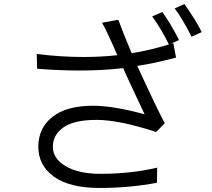

<svg xmlns="http://www.w3.org/2000/svg" viewBox="-20 -887 1040 942"><path d="M160.2 -622.1Q280.3 -607.4 389.6 -607.4Q475.6 -607.4 555.7 -616.2Q501 -742.2 480.5 -775.4L560.5 -790Q582 -730.5 626 -626Q712.9 -639.6 808.6 -668.9Q774.4 -740.2 726.6 -806.6L776.4 -828.1Q819.3 -768.6 858.4 -690.4L816.4 -671.9Q823.2 -673.8 830.1 -675.8L843.8 -604.5Q741.2 -577.1 653.3 -563.5Q742.2 -370.1 788.1 -282.2L746.1 -239.3Q564.5 -298.8 454.1 -298.8Q343.8 -298.8 291.5 -262.2Q239.3 -225.6 239.3 -167Q239.3 -108.4 302.7 -71.3Q366.2 -34.2 472.7 -34.2Q623 -34.2 751 -64.5L750 9.8Q614.3 35.2 468.3 35.2Q322.3 35.2 245.1 -20Q168 -75.2 168 -167Q168 -258.8 237.3 -313.5Q306.6 -368.2 436.5 -368.2Q535.2 -368.2 689.5 -326.2Q594.7 -527.3 584 -552.7Q482.4 -541 369.1 -541Q270.5 -541 162.1 -549.8ZM836.9 -845.7 884.8 -867.2Q941.4 -787.1 969.7 -729.5L919.9 -707Q873 -798.8 836.9 -845.7Z"/></svg>

Font: GenEi Gothic M SemiLight
Style: Regular
Weight: 350
Designer: o_tamon (Modified); [Source Han Sans]
Ryoko NISHIZUKA  (kana & ideographs); Paul D. Hunt (Latin, Greek & Cyrillic); Wenl
Version: Version 1.1a;Original Version 1.004